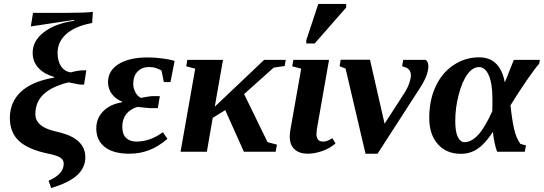

<svg xmlns="http://www.w3.org/2000/svg" viewBox="-20 -758 2717 959"><path d="M406.2 27.3Q406.2 79.6 365.2 117.2Q324.2 154.8 235.4 181.2L222.7 144.5Q298.3 112.3 298.3 59.6Q298.3 38.6 278.8 27.8Q259.3 17.1 222.2 9.8Q120.6 -11.2 75 -53.7Q29.3 -96.2 29.3 -168.5Q29.3 -248.5 85.2 -300.3Q141.1 -352.1 249.5 -370.1L250.5 -373.5Q197.8 -389.2 170.4 -420.4Q143.1 -451.7 143.1 -494.6Q143.1 -554.2 199.5 -597.4Q255.9 -640.6 350.6 -654.3L351.1 -658.7L133.8 -626L145 -693.8H312.5Q406.2 -693.8 443.8 -698.7L440.4 -643.1Q356.4 -627.9 312 -588.9Q267.6 -549.8 267.6 -494.1Q267.6 -453.1 284.7 -427.2Q301.8 -401.4 333 -396.5Q371.6 -406.7 395.5 -406.7H411.1L399.9 -335.4H384.3Q377.9 -335.4 357.4 -339.8L321.8 -346.7Q239.7 -326.2 198.2 -287.6Q156.7 -249 156.7 -188Q156.7 -164.6 169.4 -147.7Q182.1 -130.9 205.8 -119.1Q229.5 -107.4 280.3 -96.2Q406.2 -63.5 406.2 27.3Z M717.8 -471.2Q751.5 -471.2 790.3 -466.3Q829.1 -461.4 852.1 -453.6L831.5 -348.1H798.3L787.1 -404.3Q778.8 -411.6 761.2 -417.5Q743.7 -423.3 724.6 -423.3Q689.5 -423.3 667.5 -401.1Q645.5 -378.9 645.5 -339.4Q645.5 -315.9 657 -295.7Q668.5 -275.4 684.6 -269Q689.5 -270 695.3 -271.2Q701.2 -272.5 717.5 -275.1Q733.9 -277.8 741.7 -277.8H778.3L768.6 -217.8H733.4Q720.7 -217.8 666.5 -224.1Q590.8 -200.2 590.8 -124Q590.8 -87.9 609.6 -69.3Q628.4 -50.8 661.6 -50.8Q730 -50.8 793.5 -97.7L816.4 -64.5Q769.5 -24.4 723.1 -7.3Q676.8 9.8 626.5 9.8Q546.4 9.8 503.7 -23.4Q460.9 -56.6 460.9 -116.7Q460.9 -167.5 495.8 -202.6Q530.8 -237.8 589.4 -247.1L590.3 -250.5Q557.1 -263.2 538.3 -289.3Q519.5 -315.4 519.5 -347.2Q519.5 -405.3 572.8 -438.2Q626 -471.2 717.8 -471.2Z M1407.2 -459 1401.9 -428.2 1347.2 -420.4 1199.2 -288.1 1316.4 -47.9 1363.3 -35.6 1356.9 0H1198.2L1105 -208L1042.5 -169.4L1013.2 0H881.8L955.1 -415L910.2 -426.8L915.5 -459H1093.8L1052.7 -225.1L1299.3 -459Z M1517.6 9.8Q1474.6 9.8 1450.9 -12.5Q1427.2 -34.7 1427.2 -76.2Q1427.2 -89.4 1430.7 -110.8L1484.4 -415L1439.5 -426.8L1445.3 -459H1623.5L1563 -114.7L1560.5 -88.9Q1560.5 -50.8 1593.8 -50.8Q1614.3 -50.8 1640.1 -67.9L1655.8 -41.5Q1627.4 -16.6 1588.9 -3.4Q1550.3 9.8 1517.6 9.8ZM1509.8 -541V-557.1L1569.8 -738.3H1709V-720.2L1551.8 -541Z M1828.1 -459.5 1900.9 -140.1 2000 -293.5Q2015.6 -317.9 2023.9 -341.8Q2032.2 -365.7 2032.2 -381.3Q2032.2 -394 2028.1 -402.1Q2023.9 -410.2 2017.1 -415.5Q2010.3 -420.9 1988.3 -427.2L1994.1 -459H2106.9Q2119.6 -447.8 2119.6 -428.2Q2119.6 -383.3 2079.1 -320.8L1865.7 9.8H1805.7L1706.1 -415.5L1676.3 -427.2L1681.6 -459.5Z M2607.4 -31.7 2601.1 0H2462.9Q2447.8 -42.5 2441.9 -99.6Q2406.2 -43.5 2368.2 -16.6Q2330.1 10.3 2282.2 10.3Q2209.5 10.3 2166.7 -38.1Q2124 -86.4 2124 -169.4Q2124 -257.8 2156.2 -326.7Q2188.5 -395.5 2246.3 -433.6Q2304.2 -471.7 2373 -471.7Q2478 -471.7 2501.5 -346.2L2546.4 -459H2676.8L2672.9 -439.5Q2654.8 -419.9 2614 -361.1Q2573.2 -302.2 2529.8 -231.9Q2537.1 -162.1 2547.6 -114.7Q2558.1 -67.4 2579.6 -39.1ZM2439.5 -264.6Q2439.5 -340.8 2421.4 -381.8Q2403.3 -422.9 2372.6 -422.9Q2340.8 -422.9 2314.2 -386.2Q2287.6 -349.6 2270.8 -283.9Q2253.9 -218.3 2253.9 -154.3Q2253.9 -99.1 2266.8 -73.5Q2279.8 -47.9 2299.8 -47.9Q2334.5 -47.9 2368.2 -84.2Q2401.9 -120.6 2439 -203.1L2439.5 -235.4Z"/></svg>

Font: Tinos
Style: Bold Italic
Weight: 700
Italic angle: -16.333°
Designer: Steve Matteson
Foundry: Monotype Imaging Inc.
Version: Version 1.23